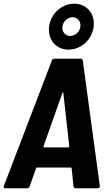

<svg xmlns="http://www.w3.org/2000/svg" viewBox="-28 -1017 587 1037"><path d="M342 -749C410 -749 469 -803 478 -873C486 -943 441 -997 373 -997C305 -997 246 -943 237 -873C229 -803 274 -749 342 -749ZM364 -924C390 -924 410 -902 406 -873C403 -845 378 -823 351 -823C325 -823 306 -845 309 -873C313 -902 338 -924 364 -924ZM381 0H500C507 0 512 -4 511 -13L419 -690C418 -697 414 -700 407 -700H266C260 -700 254 -697 252 -690L-7 -13C-10 -4 -7 0 1 0H118C125 0 129 -3 132 -10L167 -108C168 -111 169 -112 172 -112H354C357 -112 358 -111 359 -108L369 -10C370 -3 374 0 381 0ZM207 -227 309 -515C310 -520 314 -520 314 -515L346 -227C347 -223 343 -221 340 -221H211C209 -221 206 -223 207 -227Z"/></svg>

Font: Barlow Semi Condensed
Style: Bold Italic
Weight: 700
Width: 4
Italic angle: -7°
Designer: Jeremy Tribby
Foundry: Tribby Type
Version: Version 1.422;hotconv 1.0.109;makeotfexe 2.5.65596